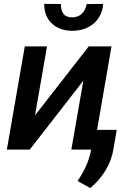

<svg xmlns="http://www.w3.org/2000/svg" viewBox="-20 -766 627 983"><path d="M434.1 -528.3H550.8L459.5 0H345.2L406.7 -353L132.3 0H15.1L106.9 -528.3H220.7L159.2 -175.3ZM508.3 -746.1Q505.9 -712.9 492.4 -687.3Q479 -661.6 457.5 -643.8Q436 -626 407.5 -616.9Q378.9 -607.9 346.7 -608.4Q315.4 -608.9 289.6 -618.7Q263.7 -628.4 244.9 -646.2Q226.1 -664.1 216.1 -689.2Q206.1 -714.4 206.5 -746.1L292 -745.6Q291 -716.3 303.7 -697Q316.4 -677.7 348.6 -677.2Q364.7 -677.2 377.4 -682.1Q390.1 -687 399.4 -696Q408.7 -705.1 414.8 -717.8Q420.9 -730.5 423.8 -745.1ZM561 -3.4Q551.3 55.7 519.8 107.2Q488.3 158.7 441.9 196.8L377 160.6Q402.8 123.5 420.4 84.5Q438 45.4 446.3 1L463.9 -101.1H577.6Z"/></svg>

Font: Roboto Mono Medium
Style: Italic
Weight: 500
Designer: Google
Version: Version 2.000985; 2015; ttfautohint (v1.3)